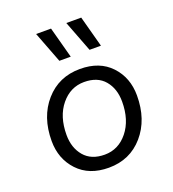

<svg xmlns="http://www.w3.org/2000/svg" viewBox="-137 -854 870 968"><g transform="rotate(-20 297.5 -370.5)"><path d="M247 -750 292 -583H231L167 -750ZM409 -750 454 -583H393L329 -750ZM282 9Q177 9 116.5 -55.5Q56 -120 56 -216Q56 -345 128 -427Q200 -509 314 -509Q419 -509 479 -445Q539 -381 539 -285Q539 -156 467.5 -73.5Q396 9 282 9ZM285 -60Q359 -60 408.5 -121.5Q458 -183 458 -282Q458 -351 420.5 -395.5Q383 -440 311 -440Q237 -440 187 -379Q137 -318 137 -219Q137 -150 175 -105Q213 -60 285 -60Z"/></g></svg>

Font: Elaine Sans
Style: Italic
Weight: 400
Italic angle: -13°
Designer: Wei Huang
Foundry: Wei Huang
Version: Version 2.001;December 24, 2019;FontCreator 12.0.0.2547 64-b